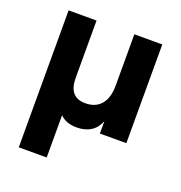

<svg xmlns="http://www.w3.org/2000/svg" viewBox="-120 -573 810 859"><g transform="rotate(20 285.0 -144.0)"><path d="M273 10Q224 10 195 -19V182H62V-470H195V-197Q195 -105 274 -105Q322 -105 348.5 -136Q375 -167 375 -226V-470H508V0H382V-59Q355 10 273 10Z"/></g></svg>

Font: Gantari
Style: Bold
Weight: 700
Designer: Anugrah Pasau
Foundry: Lafontype
Version: Version 1.000